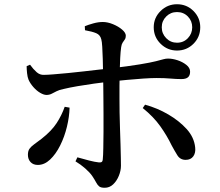

<svg xmlns="http://www.w3.org/2000/svg" viewBox="-20 -845 1040 908"><path d="M817 -606Q772 -606 739.5 -638Q707 -670 707 -716Q707 -761 739.5 -793Q772 -825 817 -825Q863 -825 895 -793Q927 -761 927 -716Q927 -670 895 -638Q863 -606 817 -606ZM475 43Q457 43 449 36.5Q441 30 434.5 17.5Q428 5 416 -13Q405 -29 383.5 -48Q362 -67 337 -82L346 -101Q374 -93 401 -86Q428 -79 447 -77Q455 -76 460 -78.5Q465 -81 466 -91Q468 -110 468.5 -144.5Q469 -179 469.5 -221.5Q470 -264 469.5 -305.5Q469 -347 469 -379Q469 -400 468.5 -431.5Q468 -463 467.5 -498Q467 -533 466 -566Q465 -599 463.5 -624Q462 -649 459 -659Q454 -680 435 -688Q416 -696 382 -702L381 -721Q398 -728 421.5 -734.5Q445 -741 466 -741Q489 -741 514.5 -730.5Q540 -720 557.5 -705Q575 -690 575 -676Q575 -665 570 -658Q565 -651 560 -643.5Q555 -636 553 -622Q550 -601 548.5 -571Q547 -541 546 -506.5Q545 -472 545 -438.5Q545 -405 545 -378Q545 -350 545.5 -313Q546 -276 547.5 -237Q549 -198 550 -161.5Q551 -125 551.5 -98.5Q552 -72 552 -61Q552 -38 542 -13.5Q532 11 515 27Q498 43 475 43ZM159 -65Q137 -65 124.5 -78.5Q112 -92 112 -113Q112 -131 119.5 -141.5Q127 -152 141.5 -162.5Q156 -173 177 -189Q224 -226 248 -263Q272 -300 286 -340L309 -336Q308 -293 296.5 -245.5Q285 -198 264.5 -157Q244 -116 217 -90.5Q190 -65 159 -65ZM200 -396Q187 -396 170 -406Q153 -416 138 -433Q123 -450 115 -468Q110 -480 108 -499Q106 -518 106 -532L122 -539Q138 -517 153.5 -503.5Q169 -490 188 -491Q204 -491 234 -493.5Q264 -496 301.5 -499.5Q339 -503 376.5 -507.5Q414 -512 446 -515.5Q478 -519 497 -521Q589 -532 640.5 -540.5Q692 -549 717.5 -555.5Q743 -562 753.5 -565Q764 -568 775 -568Q796 -568 820 -560Q844 -552 861.5 -538Q879 -524 879 -506Q879 -488 869 -479.5Q859 -471 838 -471Q813 -471 786 -473.5Q759 -476 720 -476Q696 -476 658 -473.5Q620 -471 578.5 -467Q537 -463 498 -459Q464 -455 424.5 -449.5Q385 -444 347 -437.5Q309 -431 280 -424Q260 -420 247.5 -413.5Q235 -407 224 -401.5Q213 -396 200 -396ZM858 -89Q832 -89 818.5 -111Q805 -133 792 -157Q770 -203 738 -248Q706 -293 655 -334L666 -350Q724 -334 775.5 -304Q827 -274 862.5 -235Q898 -196 903 -148Q906 -122 894 -105.5Q882 -89 858 -89ZM817 -643Q848 -643 868.5 -664.5Q889 -686 889 -716Q889 -746 868.5 -767Q848 -788 817 -788Q787 -788 766 -767Q745 -746 745 -716Q745 -686 766 -664.5Q787 -643 817 -643Z"/></svg>

Font: Noto Serif SC ExtraLight SemiBold
Style: Regular
Weight: 600
Version: Version 2.002-H1;hotconv 1.1.0;makeotfexe 2.6.0